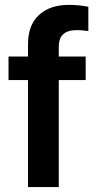

<svg xmlns="http://www.w3.org/2000/svg" viewBox="-20 -760 397 780"><path d="M328.1 -434.6H218.8V0H93.8V-434.6H14.6V-530.3H93.8V-581.1Q93.8 -657.7 138.2 -699Q182.6 -740.2 259.8 -740.2Q301.3 -740.2 338.9 -732.4V-633.8Q311.5 -637.7 293.9 -637.7Q255.4 -637.7 237.1 -621.3Q218.8 -605 218.8 -569.3V-530.3H328.1Z"/></svg>

Font: Pretendard GOV SemiBold
Style: Regular
Weight: 600
Designer: Base glyphs from Inter by Rasmus Andersson; Hangeul glyphs from Noto Sans CJK(Source Han Sans) by Jang Soo-young and Kan
Foundry: Kil Hyung-jin
Version: Version 1.309